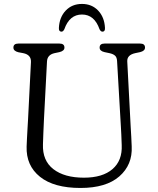

<svg xmlns="http://www.w3.org/2000/svg" viewBox="-20 -916 784 952"><path d="M579.5 -286.5 560.5 -613.5Q559.5 -632 550.2 -640.2Q541 -648.5 522.5 -652.5L498.5 -657.5Q474 -663 474 -680Q474 -700 498 -700H675Q699 -700 699 -680Q699 -663.5 674.5 -657.5L650.5 -652.5Q609.5 -643.5 611 -611.5L628 -287Q629.5 -262.5 630.8 -239Q632 -215.5 633 -190Q637.5 -99 571.8 -41.5Q506 16 379 16Q247.5 16 178.2 -39.5Q109 -95 112 -189.5Q112.5 -205.5 113.8 -230.2Q115 -255 116.5 -280Q118 -305 119 -322.5L133.5 -608.5Q135 -644.5 95 -652.5L71 -657Q46.5 -663 46.5 -680Q46.5 -700 71 -700H275Q299.5 -700 299.5 -680Q299.5 -663.5 274.5 -657.5L250.5 -652.5Q214.5 -644.5 213 -611L198 -324.5Q196 -287 195 -257Q194 -227 193 -200.5Q190 -119.5 244.8 -77.2Q299.5 -35 396 -35Q488.5 -35 537.8 -77.5Q587 -120 583.5 -196.5Q582.5 -228.5 581.5 -248.5Q580.5 -268.5 579.5 -286.5ZM386.5 -844Q324.5 -844 299 -771Q293 -759 285 -759Q271 -759 272 -777.5Q274.5 -830.5 305.8 -863.5Q337 -896.5 386.5 -896.5Q435.5 -896.5 466.8 -863.5Q498 -830.5 500.5 -777.5Q501.5 -759 488 -759Q479.5 -759 473.5 -771Q448 -844 386.5 -844Z"/></svg>

Font: Fraunces 9pt SuperSoft Light
Style: Regular
Weight: 300
Version: Version 1.000;[b76b70a41]